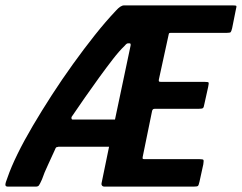

<svg xmlns="http://www.w3.org/2000/svg" viewBox="-45 -693 898 713"><path d="M342 0Q337 0 334 -3.5Q331 -7 332 -12L360 -148H172Q166 -147 164 -146Q162 -145 159 -137Q149 -114 134 -82.5Q119 -51 111 -27Q103 -9 99.5 -4.5Q96 0 88 0H-16Q-25 0 -25 -7Q-25 -14 -17 -34Q-4 -72 20 -121Q44 -170 77 -226Q110 -282 147.5 -340Q185 -398 226 -455Q267 -512 307.5 -563Q348 -614 386 -654Q394 -663 401.5 -668Q409 -673 416 -673H819Q831 -673 832.5 -671Q834 -669 831 -658L817 -588Q814 -576 811.5 -573.5Q809 -571 797 -571H592Q585 -571 583.5 -570Q582 -569 581 -563L545 -398Q544 -392 545.5 -390.5Q547 -389 553 -389H714Q728 -389 729.5 -386.5Q731 -384 728 -370L714 -307Q712 -294 708.5 -291.5Q705 -289 693 -289H532Q527 -289 524.5 -288Q522 -287 520 -282L485 -111Q484 -105 485 -103.5Q486 -102 492 -102H696Q709 -102 710.5 -99Q712 -96 710 -83L696 -19Q693 -5 690 -2.5Q687 0 674 0ZM382 -249 440 -524Q441 -532 437 -532H430Q428 -532 425.5 -530.5Q423 -529 417 -522Q398 -504 374 -473Q350 -442 323.5 -405.5Q297 -369 270.5 -331Q244 -293 221 -259Q220 -258 220.5 -253.5Q221 -249 225 -249Z"/></svg>

Font: Glory
Style: Bold Italic
Weight: 700
Italic angle: -12°
Version: Version 1.011